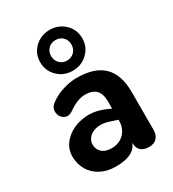

<svg xmlns="http://www.w3.org/2000/svg" viewBox="-193 -903 922 1021"><g transform="rotate(-30 268.0 -393.0)"><path d="M40.7 -151.6Q40.7 -206.4 82.7 -246.9Q124.7 -287.4 189.8 -297.9Q254.9 -308.4 318.7 -281L367.2 -260.1L367.2 -193.3L316.2 -210Q271.1 -226.7 236.9 -221.6Q202.7 -216.5 184.1 -196.9Q165.5 -177.4 165.5 -153.3Q165.5 -122.3 186.6 -103.8Q207.7 -85.2 246 -85.2Q275.5 -85.2 299.6 -98.5Q323.6 -111.8 337.5 -136.5Q351.4 -161.3 351.4 -192.4V-312Q351.4 -357.9 329.3 -380.7Q307.3 -403.4 262.1 -403.4Q242.7 -403.4 216.3 -394Q189.9 -384.5 159.3 -362.9Q130.5 -342.9 106.3 -357.2Q82 -371.6 79.9 -401.1Q77.8 -430.7 106.3 -450.3Q143.1 -477.3 187 -489.9Q230.9 -502.6 265.3 -502.8Q376.2 -503.8 431 -451.3Q485.7 -398.8 485.7 -291.9V-59.4Q485.7 -28.1 468.9 -9.9Q452.1 8.4 420.4 8.4Q389.3 8.4 371.4 -7.3Q353.6 -23 353.6 -53.3V-84.6L361 -80.3Q351 -31 314.9 -10.3Q278.8 10.4 215.3 10.4Q162.6 10.4 122.7 -11.1Q82.8 -32.6 61.7 -69.7Q40.7 -106.8 40.7 -151.6ZM143.3 -671Q143.3 -724.3 180.7 -760Q218.2 -795.7 272.3 -795.7Q326.4 -795.7 363.7 -760Q401 -724.3 401 -671Q401 -617.8 363.6 -581.7Q326.2 -545.6 272.1 -545.6Q217.9 -545.6 180.6 -581.7Q143.3 -617.8 143.3 -671ZM334.5 -670.7Q334.5 -698 316.9 -715.7Q299.3 -733.4 272.4 -733.4Q245.4 -733.4 227.6 -715.7Q209.8 -698 209.8 -671.1Q209.8 -644.2 227.4 -625.9Q245 -607.7 272 -607.7Q298.9 -607.7 316.7 -625.5Q334.5 -643.3 334.5 -670.7Z"/></g></svg>

Font: SN Pro Thin
Style: Regular
Weight: 200
Designer: Tobias Whetton
Foundry: Supernotes
Version: Version 1.003;Glyphs 3.3 (3324)